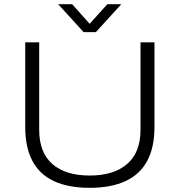

<svg xmlns="http://www.w3.org/2000/svg" viewBox="-20 -889 862 921"><path d="M410 12Q308 12 239 -20Q170 -52 135.5 -117Q101 -182 101 -280V-686H168V-266Q168 -158 231 -102.5Q294 -47 410 -47Q526 -47 590 -102.5Q654 -158 654 -266V-686H721V-280Q721 -182 686 -117Q651 -52 581.5 -20Q512 12 410 12ZM259 -869H326L426 -757H394L495 -869H562L440 -735H381Z"/></svg>

Font: Archivo SemiExpanded ExtraLight
Style: Regular
Weight: 250
Width: 6
Designer: Hector Gatti
Foundry: Omnibus-Type
Version: Version 2.001